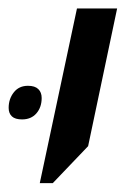

<svg xmlns="http://www.w3.org/2000/svg" viewBox="-45 -650 292 446"><path d="M47.4 -224.6 133.8 -630.4H227.1L159.7 -310.5L77.6 -224.6ZM6.3 -372.6Q-9.8 -372.6 -17.3 -379.6Q-24.9 -386.7 -24.9 -399.4Q-24.9 -420.4 -12.9 -435.5Q-1 -450.7 20 -450.7Q36.1 -450.7 43.9 -443.1Q51.8 -435.5 51.8 -422.4Q51.8 -400.9 39.6 -386.7Q27.3 -372.6 6.3 -372.6Z"/></svg>

Font: Open Sans SemiCondensed Medium
Style: Italic
Weight: 500
Width: 4
Italic angle: -12°
Designer: Monotype Design Team
Foundry: Monotype Imaging Inc.
Version: Version 3.000